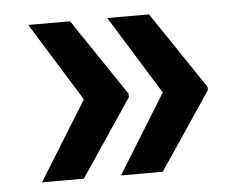

<svg xmlns="http://www.w3.org/2000/svg" viewBox="-40 -561 678 530"><g transform="rotate(-5 299.5 -296.0)"><path d="M171.9 -78.1H56.1L191.1 -296.2L56.1 -514.2H171.9L315.3 -301.1V-291.2ZM390.6 -78.1H274.9L409.8 -296.2L274.9 -514.2H390.6L534.1 -301.1V-291.2Z"/></g></svg>

Font: Linik Sans SemiBold
Style: Regular
Weight: 600
Designer: Rasmus Andersson (font), Cristiano Sobral (main changes)
Foundry: rsms
Version: Version 3.018;June 1, 2022;FontCreator 14.0.0.2814 64-bit; t